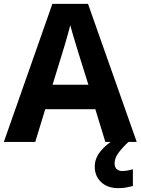

<svg xmlns="http://www.w3.org/2000/svg" viewBox="-20 -737 730 997"><path d="M527 0 475 -170H215L163 0H0L252 -717H437L690 0ZM387 -463Q382 -480 374 -506Q366 -532 358 -559Q350 -586 345 -606Q340 -586 331.5 -556.5Q323 -527 315.5 -500.5Q308 -474 304 -463L253 -297H439ZM575 111Q575 131 586 141Q597 151 614 151Q630 151 645 148Q660 145 670 142V229Q654 233 636 236.5Q618 240 594 240Q538 240 505 208.5Q472 177 472 128Q472 84 504 46Q536 8 582 -17L647 0Q613 32 594 58.5Q575 85 575 111Z"/></svg>

Font: Noto Sans Bengali UI
Style: Bold
Weight: 700
Designer: Jelle Bosma - Monotype Design Team
Foundry: Monotype Imaging Inc.
Version: Version 2.003; ttfautohint (v1.8.4.7-5d5b)